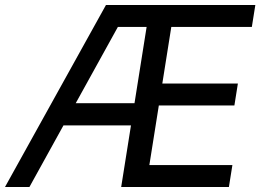

<svg xmlns="http://www.w3.org/2000/svg" viewBox="-66 -750 1058 770"><path d="M52 0H-46L359 -730H557L543 -642H365L420 -666ZM480 -247H159L209 -336H494ZM519 0H420L536 -730H635ZM852 0H498L512 -88H866ZM874 -327H550L564 -415H888ZM944 -642H600L614 -730H958Z"/></svg>

Font: Sora Variable Italic
Style: Regular
Weight: 400
Designer: Jonathan Barnbrook, Julián Moncada
Foundry: Barnbrook Fonts
Version: Version 2.000